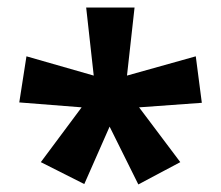

<svg xmlns="http://www.w3.org/2000/svg" viewBox="-20 -780 585 508"><path d="M336 -760 316 -580 498 -631 514 -508 348 -496 457 -351 346 -292 270 -445 203 -293 88 -351 196 -496 31 -509 50 -631 228 -580 208 -760Z"/></svg>

Font: Noto Sans New Tai Lue
Style: Regular
Weight: 400
Designer: Monotype Design Team
Foundry: Monotype Imaging Inc.
Version: Version 2.003